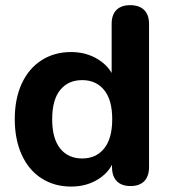

<svg xmlns="http://www.w3.org/2000/svg" viewBox="-20 -698 647 729"><path d="M36.1 -245.4Q36.1 -323.6 62.7 -380.9Q89.3 -438.2 137.8 -469.3Q186.3 -500.4 250.1 -500.4Q308.5 -500.4 353.9 -471.7Q399.3 -442.9 415.1 -396.3H403.9V-606.8Q403.9 -641.9 422.1 -660.2Q440.4 -678.4 474.5 -678.4Q508.6 -678.4 527.2 -660.2Q545.9 -641.9 545.9 -606.8V-64Q545.9 -28.9 527.8 -10.2Q509.8 8.4 475.7 8.4Q441.6 8.4 423.4 -10.2Q405.3 -28.9 405.3 -64V-135.4L416.3 -99.3Q401.7 -49.5 356.1 -19.6Q310.5 10.4 250.1 10.4Q186.5 10.4 137.9 -20.7Q89.3 -51.8 62.7 -109.9Q36.1 -168 36.1 -245.4ZM406.1 -245.4Q406.1 -318.9 375.3 -356.3Q344.6 -393.8 292.1 -393.8Q238.8 -393.8 208.5 -356.3Q178.1 -318.9 178.1 -245.4Q178.1 -171.9 208.5 -134.1Q238.8 -96.3 292.1 -96.3Q344.6 -96.3 375.3 -134.1Q406.1 -171.9 406.1 -245.4Z"/></svg>

Font: SN Pro Thin
Style: Regular
Weight: 200
Designer: Tobias Whetton
Foundry: Supernotes
Version: Version 1.003;Glyphs 3.3 (3324)